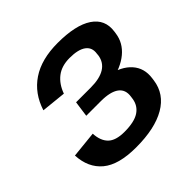

<svg xmlns="http://www.w3.org/2000/svg" viewBox="-179 -884 1068 1068"><g transform="rotate(-45 355.5 -350.0)"><path d="M311 10Q174 10 108.5 -44.5Q43 -99 38 -199L194 -215Q197 -157 227.5 -127Q258 -97 326 -97Q404 -97 442.5 -122.5Q481 -148 488 -195L490 -209Q498 -260 463 -285.5Q428 -311 354 -311H239L252 -404H367Q438 -404 477.5 -428.5Q517 -453 524 -501L525 -513Q532 -557 500 -580.5Q468 -604 401 -604Q338 -604 298 -573Q258 -542 238 -486L92 -501Q124 -602 204.5 -656Q285 -710 413 -710Q554 -710 623.5 -663.5Q693 -617 681 -532L679 -518Q670 -453 617 -409Q564 -365 475 -348L482 -385Q570 -367 613 -318.5Q656 -270 646 -199L644 -184Q631 -90 545 -40Q459 10 311 10Z"/></g></svg>

Font: Pathway Extreme 28pt
Style: Bold Italic
Weight: 700
Italic angle: -8°
Designer: Eduardo Rodriguez Tunni
Foundry: Eduardo Rodriguez Tunni
Version: Version 1.001;gftools[0.9.26]